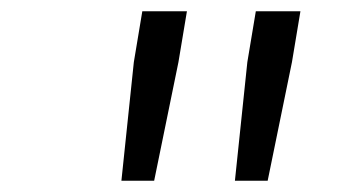

<svg xmlns="http://www.w3.org/2000/svg" viewBox="-20 -750 640 340"><path d="M396 -430 418 -640 433 -730H512L497 -640L454 -430ZM195 -430 217 -640 232 -730H311L296 -640L253 -430Z"/></svg>

Font: NKDuy Mono ExtraLight
Style: Italic
Weight: 200
Italic angle: -9°
Monospace: yes
Designer: NKDuy
Foundry: NKDuy
Version: Version 2.251; ttfautohint (v1.8.4.7-5d5b)